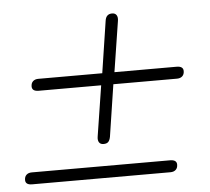

<svg xmlns="http://www.w3.org/2000/svg" viewBox="-44 -581 688 628"><g transform="rotate(-5 300.0 -267.0)"><path d="M264 -137 290 -303H85Q74 -303 68.5 -307Q63 -311 63 -319Q63 -330 69.5 -336Q76 -342 87 -342H297L323 -512Q326 -534 346 -534Q356 -534 360.5 -527Q365 -520 363 -508L337 -342H541Q552 -342 557.5 -338Q563 -334 563 -326Q563 -315 556.5 -309Q550 -303 539 -303H330L304 -133Q302 -122 297 -116.5Q292 -111 281 -111Q271 -111 266.5 -118Q262 -125 264 -137ZM15 -16Q15 -27 21.5 -33Q28 -39 39 -39H493Q504 -39 509.5 -35Q515 -31 515 -23Q515 -12 508.5 -6Q502 0 491 0H37Q26 0 20.5 -4Q15 -8 15 -16Z"/></g></svg>

Font: SN Pro Thin
Style: Italic
Weight: 200
Italic angle: -9°
Designer: Tobias Whetton
Foundry: Supernotes
Version: Version 1.003;Glyphs 3.3 (3324)